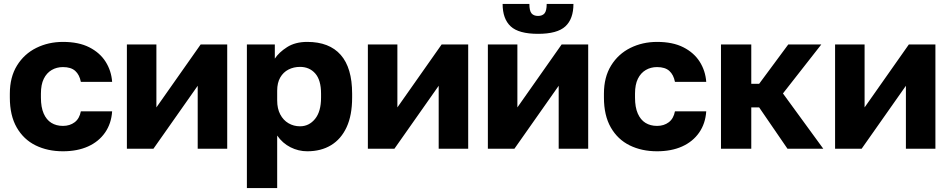

<svg xmlns="http://www.w3.org/2000/svg" viewBox="-20 -756 4825 976"><path d="M300 13Q222 13 161 -17Q100 -47 65 -108Q30 -169 30 -260V-280Q30 -364 66.5 -423Q103 -482 164.5 -512.5Q226 -543 300 -543Q380 -543 434 -515.5Q488 -488 517 -442Q546 -396 550 -340H391Q384 -376 362.5 -395.5Q341 -415 300 -415Q268 -415 242.5 -400Q217 -385 202.5 -355.5Q188 -326 188 -280V-260Q188 -211 202 -179Q216 -147 241 -131.5Q266 -116 300 -116Q335 -116 359.5 -134.5Q384 -153 391 -190H550Q546 -128 514 -82Q482 -36 427.5 -11.5Q373 13 300 13Z M625 0V-530H775V-210L1000 -530H1135V0H985V-320L760 0Z M1235 200V-530H1377V-458Q1398 -490 1439.5 -516.5Q1481 -543 1542 -543Q1654 -543 1712 -477Q1770 -411 1770 -280V-260Q1770 -170 1742 -109.5Q1714 -49 1663 -18Q1612 13 1542 13Q1497 13 1456.5 -7.5Q1416 -28 1389 -67V200ZM1505 -114Q1551 -114 1581.5 -151.5Q1612 -189 1612 -260V-280Q1612 -349 1582.5 -382.5Q1553 -416 1505 -416Q1473 -416 1446.5 -402.5Q1420 -389 1404.5 -362Q1389 -335 1389 -295V-245Q1389 -204 1404.5 -174.5Q1420 -145 1446.5 -129.5Q1473 -114 1505 -114Z M1850 0V-530H2000V-210L2225 -530H2360V0H2210V-320L1985 0Z M2460 0V-530H2610V-210L2835 -530H2970V0H2820V-320L2595 0ZM2715 -584Q2617 -584 2576 -622Q2535 -660 2535 -736H2671Q2671 -701 2682 -688Q2693 -675 2715 -675Q2737 -675 2748 -688Q2759 -701 2759 -736H2895Q2895 -660 2854 -622Q2813 -584 2715 -584Z M3320 13Q3242 13 3181 -17Q3120 -47 3085 -108Q3050 -169 3050 -260V-280Q3050 -364 3086.5 -423Q3123 -482 3184.5 -512.5Q3246 -543 3320 -543Q3400 -543 3454 -515.5Q3508 -488 3537 -442Q3566 -396 3570 -340H3411Q3404 -376 3382.5 -395.5Q3361 -415 3320 -415Q3288 -415 3262.5 -400Q3237 -385 3222.5 -355.5Q3208 -326 3208 -280V-260Q3208 -211 3222 -179Q3236 -147 3261 -131.5Q3286 -116 3320 -116Q3355 -116 3379.5 -134.5Q3404 -153 3411 -190H3570Q3566 -128 3534 -82Q3502 -36 3447.5 -11.5Q3393 13 3320 13Z M3645 0V-530H3799V-330H3839L3987 -530H4155L3960 -281L4165 0H3983L3839 -210H3799V0Z M4225 0V-530H4375V-210L4600 -530H4735V0H4585V-320L4360 0Z"/></svg>

Font: Golos Text
Style: Bold
Weight: 700
Designer: A.Korolkova, Vitaly Kuzmin
Foundry: ParaType Ltd
Version: Version 2.004